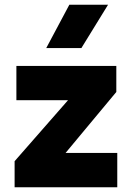

<svg xmlns="http://www.w3.org/2000/svg" viewBox="-20 -787 554 807"><path d="M41.4 0V-109.5L265.9 -365.8H48.9V-510H468.9V-400.5L255.6 -144.2H472.9V0ZM174.4 -585 271.4 -767H434.1L322.1 -585Z"/></svg>

Font: Geologica Thin
Style: Regular
Weight: 100
Version: Version 1.010;gftools[0.9.28]